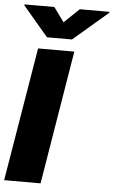

<svg xmlns="http://www.w3.org/2000/svg" viewBox="-74 -1000 615 1041"><g transform="rotate(5 234.0 -479.5)"><path d="M307.6 -727.5 187.5 0H-10.7L110.4 -727.5ZM178.7 -959 235.4 -880.9 317.4 -959H479.5L478.5 -954.1L289.1 -792H153.3L15.6 -954.1L16.6 -959Z"/></g></svg>

Font: Inter Tight Black
Style: Italic
Weight: 900
Italic angle: -9.39999°
Designer: Rasmus Andersson
Foundry: rsms
Version: Version 3.004; ttfautohint (v1.8.4.7-5d5b)